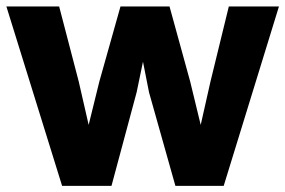

<svg xmlns="http://www.w3.org/2000/svg" viewBox="-24 -577 897 604"><path d="M171.4 7.8 -3.9 -556.6H162.1L223.6 -320.8L254.9 -184.1L288.6 -320.8L355 -556.6H509.3L574.2 -320.8L607.4 -184.1L638.2 -320.8L695.8 -556.6H853.5L679.7 7.8H527.8L444.8 -286.6L425.8 -382.8L405.8 -286.6L326.7 7.8Z"/></svg>

Font: HaufeMerriweatherSans
Style: Bold
Weight: 700
Designer: Eben Sorkin
Foundry: Eben Sorkin
Version: Version 1.56